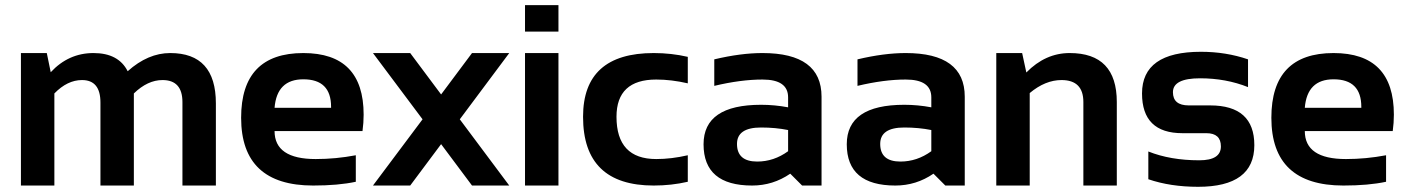

<svg xmlns="http://www.w3.org/2000/svg" viewBox="-20 -718 5450 743"><path d="M61 0V-512.7H161.1L176.3 -438.5Q245.1 -512.7 341.8 -512.7Q438.5 -512.7 474.1 -442.4Q552.7 -512.7 638.7 -512.7Q815.4 -512.7 815.4 -317.9V0H686V-322.8Q686 -408.2 608.9 -408.2Q551.3 -408.2 498 -356.4V0H368.7V-321.3Q368.7 -408.2 297.4 -408.2Q240.7 -408.2 190.4 -356.4V0Z M1153.8 -512.7Q1387.2 -512.7 1387.2 -274.4Q1387.2 -242.7 1382.8 -210.9H1042.5Q1042.5 -102.5 1201.7 -102.5Q1279.3 -102.5 1356.9 -117.2V-14.6Q1289.1 0 1191.9 0Q913.1 0 913.1 -262.2Q913.1 -512.7 1153.8 -512.7ZM1042.5 -300.8H1261.2V-304.7Q1261.2 -411.1 1153.8 -411.1Q1051.3 -411.1 1042.5 -300.8Z M1615.2 -256.3 1423.3 -512.7H1567.4L1687 -352.5L1806.6 -512.7H1950.7L1759.3 -256.3L1950.7 0H1806.6L1687 -160.2L1567.4 0H1423.3Z M2141.1 -698.2V-595.7H2011.7V-698.2ZM2141.1 -512.7V0H2011.7V-512.7Z M2641.6 -14.6Q2578.1 0 2509.8 0Q2236.3 0 2236.3 -266.1Q2236.3 -512.7 2509.8 -512.7Q2578.1 -512.7 2641.6 -498V-395.5Q2578.1 -410.2 2519.5 -410.2Q2365.7 -410.2 2365.7 -266.1Q2365.7 -102.5 2519.5 -102.5Q2578.1 -102.5 2641.6 -117.2Z M2702.6 -159.7Q2702.6 -312.5 2925.3 -312.5Q2977.5 -312.5 3029.8 -302.7V-341.3Q3029.8 -410.2 2930.7 -410.2Q2846.7 -410.2 2744.1 -385.7V-488.3Q2846.7 -512.7 2930.7 -512.7Q3159.2 -512.7 3159.2 -343.8V0H3084L3038.1 -45.9Q2971.2 0 2890.6 0Q2702.6 0 2702.6 -159.7ZM2925.3 -224.6Q2832 -224.6 2832 -161.1Q2832 -92.8 2910.2 -92.8Q2974.6 -92.8 3029.8 -132.8V-214.8Q2981 -224.6 2925.3 -224.6Z M3256.8 -159.7Q3256.8 -312.5 3479.5 -312.5Q3531.7 -312.5 3584 -302.7V-341.3Q3584 -410.2 3484.9 -410.2Q3400.9 -410.2 3298.3 -385.7V-488.3Q3400.9 -512.7 3484.9 -512.7Q3713.4 -512.7 3713.4 -343.8V0H3638.2L3592.3 -45.9Q3525.4 0 3444.8 0Q3256.8 0 3256.8 -159.7ZM3479.5 -224.6Q3386.2 -224.6 3386.2 -161.1Q3386.2 -92.8 3464.4 -92.8Q3528.8 -92.8 3584 -132.8V-214.8Q3535.2 -224.6 3479.5 -224.6Z M3835.4 0V-512.7H3935.5L3951.7 -437.5Q4025.4 -512.7 4119.6 -512.7Q4301.8 -512.7 4301.8 -323.2V0H4172.4V-323.2Q4172.4 -408.2 4087.9 -408.2Q4024.9 -408.2 3964.8 -357.9V0Z M4423.8 -24.4V-131.8Q4509.3 -97.7 4621.1 -97.7Q4704.6 -97.7 4704.6 -151.4Q4704.6 -202.6 4648.4 -202.6H4555.7Q4399.4 -202.6 4399.4 -356.4Q4399.4 -517.6 4627.4 -517.6Q4724.1 -517.6 4809.6 -488.3V-380.9Q4724.1 -415 4624 -415Q4519 -415 4519 -361.3Q4519 -310.1 4580.1 -310.1H4663.1Q4834 -310.1 4834 -156.2Q4834 4.9 4616.2 4.9Q4509.3 4.9 4423.8 -24.4Z M5140.6 -512.7Q5374 -512.7 5374 -274.4Q5374 -242.7 5369.6 -210.9H5029.3Q5029.3 -102.5 5188.5 -102.5Q5266.1 -102.5 5343.8 -117.2V-14.6Q5275.9 0 5178.7 0Q4899.9 0 4899.9 -262.2Q4899.9 -512.7 5140.6 -512.7ZM5029.3 -300.8H5248V-304.7Q5248 -411.1 5140.6 -411.1Q5038.1 -411.1 5029.3 -300.8Z"/></svg>

Font: Voltera
Style: Bold
Weight: 700
Designer: Bernd Montag
Version: Version 1.301